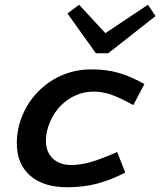

<svg xmlns="http://www.w3.org/2000/svg" viewBox="-20 -777 677 811"><path d="M376 -390Q337 -390 301.5 -375Q266 -360 238 -332Q209 -303 191.5 -262.5Q174 -222 174 -183Q174 -135 203 -107.5Q232 -80 281 -80Q320 -80 363.5 -92.5Q407 -105 475 -135L509 -48Q447 -16 389 -1Q331 14 264 14Q164 14 107.5 -35Q51 -84 51 -172Q51 -233 75 -290.5Q99 -348 143 -392Q188 -437 245 -460.5Q302 -484 366 -484Q429 -484 480 -469.5Q531 -455 590 -422L543 -333Q483 -366 447.5 -378Q412 -390 376 -390ZM385 -552 265 -720 314 -757 425 -637 605 -757 637 -709 437 -552Z"/></svg>

Font: Intel One Mono Medium
Style: Italic
Weight: 500
Italic angle: -16°
Monospace: yes
Designer: Fred Shallcrass
Foundry: Frere-Jones Type LLC
Version: Version 1.400;hotconv 1.1.0;makeotfexe 2.6.0;FJTRelease1.4